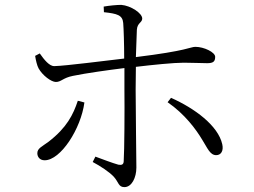

<svg xmlns="http://www.w3.org/2000/svg" viewBox="-20 -755 1040 787"><path d="M809 -182C829 -151 840 -119 866 -119C887 -119 897 -138 891 -164C874 -240 778 -311 681 -354L667 -336C738 -287 784 -224 809 -182ZM299 -342C280 -285 254 -232 179 -174C152 -154 133 -147 133 -127C133 -112 143 -98 163 -98C229 -98 312 -228 326 -335ZM124 -526C127 -507 132 -486 138 -475C154 -446 190 -419 209 -419C231 -419 238 -436 279 -444C332 -455 425 -468 490 -476V-390C491 -305 490 -138 487 -93C486 -79 477 -78 465 -80C440 -87 401 -102 371 -113L360 -91C392 -74 427 -51 446 -31C467 -8 465 12 490 12C520 12 539 -27 539 -68C539 -92 536 -320 536 -388L537 -481C604 -489 692 -498 733 -498C773 -498 801 -496 829 -496C853 -496 862 -502 862 -522C862 -541 816 -563 781 -563C760 -563 750 -547 537 -521L541 -633C543 -662 563 -662 563 -679C563 -701 516 -732 477 -735C458 -735 428 -732 405 -728L406 -705C461 -699 482 -693 485 -661C487 -636 489 -576 489 -515C418 -507 249 -485 203 -484C183 -483 161 -510 143 -536Z"/></svg>

Font: Noto Serif SC Light
Style: Regular
Weight: 300
Designer: Ryoko NISHIZUKA 西塚涼子 (kana & ideographs); Frank Grießhammer (Latin, Greek & Cyrillic); Wenlong ZHANG 张文龙 (bopomofo); San
Foundry: Adobe
Version: Version 2.001;hotconv 1.1.0;makeotfexe 2.6.0